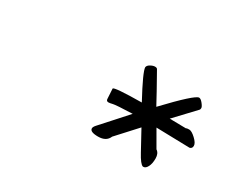

<svg xmlns="http://www.w3.org/2000/svg" viewBox="-60 -711 711 601"><g transform="rotate(30 295.5 -410.0)"><path d="M483 -437 542 -436Q544 -438 553 -438Q562 -438 576.5 -424.5Q591 -411 591 -401Q591 -391 582 -389Q524 -390 461 -392L495 -333Q507 -325 507 -306.5Q507 -288 501 -276.5Q495 -265 487 -265H485Q475 -268 458 -299.5Q441 -331 432 -347Q423 -363 420 -369L355 -298Q346 -276 316.5 -276Q287 -276 287 -289Q287 -294 293.5 -301.5Q300 -309 330 -342Q360 -375 375 -392Q316 -390 306 -387.5Q296 -385 291 -385Q283 -385 283 -394L281 -429Q281 -436 382 -437Q336 -522 336 -538Q337 -545 346 -550Q355 -555 362 -555Q369 -555 371 -551Q410 -482 428 -448Q515 -540 530 -540Q536 -540 544 -530Q552 -520 552 -515Q552 -510 550 -508Z"/></g></svg>

Font: Mr Dafoe
Style: Regular
Weight: 400
Designer: Alejandro Paul
Foundry: Alejandro Paul
Version: Version 1.000